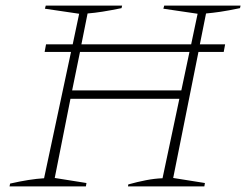

<svg xmlns="http://www.w3.org/2000/svg" viewBox="-20 -664 877 684"><path d="M14 0 16 -10Q86 -26 137 -29L233 -479H139L144 -506H239L262 -615L140 -633L143 -644H415L413 -635Q374 -627 345.5 -622.5Q317 -618 292 -616L270 -506H661L684 -615L562 -633L565 -644H837L835 -635Q792 -626 764.5 -622Q737 -618 714 -616L692 -506H782L777 -479H687L597 -30L710 -12L708 0H436L437 -7Q469 -16 500 -22Q531 -28 559 -29L619 -312H231L175 -30L288 -12L286 0ZM237 -342H626L655 -479H265Z"/></svg>

Font: Piazzolla SC Thin
Style: Italic
Weight: 100
Italic angle: -11.3°
Designer: Juan Pablo del Peral
Foundry: Huerta Tipografica
Version: Version 1.330